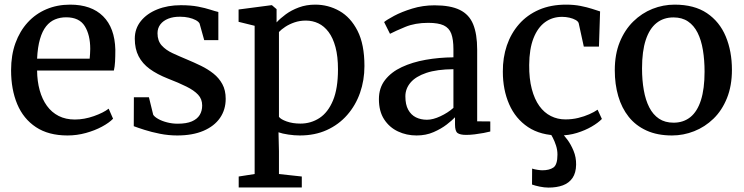

<svg xmlns="http://www.w3.org/2000/svg" viewBox="-20 -588 3288 849"><path d="M278.5 11Q194.5 11 139 -25.8Q83.5 -62.5 56.2 -127.5Q29 -192.5 29 -277.5Q29 -344 48.2 -397.2Q67.5 -450.5 102.5 -488.8Q137.5 -527 185.2 -547.2Q233 -567.5 290 -567.5Q384 -567.5 435.8 -516.2Q487.5 -465 490 -368.5Q490 -338 488.8 -315.5Q487.5 -293 483.5 -276H144Q144.5 -228.5 155.5 -188.8Q166.5 -149 187.5 -120Q208.5 -91 239.5 -75.2Q270.5 -59.5 311 -59.5Q352.5 -59.5 395 -74.5Q437.5 -89.5 460.5 -107.5L480 -63Q462.5 -45 431 -28Q399.5 -11 359.8 0Q320 11 278.5 11ZM144 -328.5H376.5Q377.5 -338 378.2 -350.2Q379 -362.5 379 -372Q379 -433.5 354.8 -472.5Q330.5 -511.5 272.5 -511.5Q246 -511.5 223.5 -502.2Q201 -493 184 -471.8Q167 -450.5 156.8 -415.2Q146.5 -380 144 -328.5Z M763.5 11Q725 11 687.2 3.5Q649.5 -4 619 -13.8Q588.5 -23.5 571.5 -30L572 -158H638.5L657.5 -80.5Q663.5 -71 680 -61.8Q696.5 -52.5 719.2 -46.8Q742 -41 765.5 -41Q804.5 -41 828.2 -51.2Q852 -61.5 863 -79.5Q874 -97.5 874 -121.5Q874 -150 856 -169.2Q838 -188.5 804.2 -205.2Q770.5 -222 722.5 -240.5Q674.5 -259.5 642 -283.2Q609.5 -307 592.8 -339.5Q576 -372 576 -417Q576 -461.5 602.8 -494.8Q629.5 -528 675.5 -546.5Q721.5 -565 779.5 -565Q823.5 -565 855.8 -558.8Q888 -552.5 910.2 -545.2Q932.5 -538 945.5 -535V-410.5H883L862.5 -484Q858 -492.5 845.2 -499.2Q832.5 -506 814.8 -510Q797 -514 777 -514Q747 -514.5 724.2 -505.5Q701.5 -496.5 689 -480Q676.5 -463.5 676.5 -441Q676.5 -407.5 695 -387Q713.5 -366.5 743.2 -352.8Q773 -339 805.5 -325.5Q838 -312 868.8 -297Q899.5 -282 924 -262.5Q948.5 -243 963.2 -216Q978 -189 978 -151Q978 -103 952.8 -66.5Q927.5 -30 879.5 -9.5Q831.5 11 763.5 11Z M1035.5 241V192.5L1106 181.5V-474L1035 -491.5V-546L1179.5 -565H1182.5L1203 -547.5V-489Q1219 -506.5 1243.8 -524.8Q1268.5 -543 1301.5 -555.2Q1334.5 -567.5 1374 -567.5Q1431.5 -567.5 1481 -539.5Q1530.5 -511.5 1561 -451.8Q1591.5 -392 1591.5 -296Q1591.5 -233 1572 -177.5Q1552.5 -122 1515.2 -79.5Q1478 -37 1425.2 -13Q1372.5 11 1305.5 11Q1281.5 11 1254.8 7Q1228 3 1211.5 -3L1213.5 80.5V181.5L1314.5 192.5V241ZM1308.5 -41.5Q1355 -41.5 1392.8 -66.2Q1430.5 -91 1452.5 -143.8Q1474.5 -196.5 1474.5 -281.5Q1474.5 -338.5 1463.5 -379.5Q1452.5 -420.5 1433 -446.5Q1413.5 -472.5 1387.8 -484.8Q1362 -497 1332.5 -497Q1305.5 -497 1282.2 -489Q1259 -481 1241.2 -469.2Q1223.5 -457.5 1213.5 -446.5V-71.5Q1221 -60.5 1247.5 -51Q1274 -41.5 1308.5 -41.5Z M1822 11Q1777.5 11 1739.8 -6.8Q1702 -24.5 1678.8 -60Q1655.5 -95.5 1655.5 -149.5Q1655.5 -199.5 1682.8 -234.5Q1710 -269.5 1756.5 -291.2Q1803 -313 1862 -323.5Q1921 -334 1985 -334.5V-370Q1985 -413.5 1975.5 -439Q1966 -464.5 1942 -475.8Q1918 -487 1873.5 -487Q1815.5 -487 1772 -469Q1728.5 -451 1704.5 -438.5L1678.5 -490.5Q1689.5 -500 1722.5 -517.8Q1755.5 -535.5 1802.5 -550Q1849.5 -564.5 1901.5 -564.5Q1972 -564.5 2013.2 -544.2Q2054.5 -524 2072.2 -480.8Q2090 -437.5 2090 -368.5V-51.5L2148 -51V-6.5Q2137 -3.5 2118.5 0Q2100 3.5 2079.5 6Q2059 8.5 2041.5 8.5Q2014.5 8.5 2003.2 0.2Q1992 -8 1992 -37.5V-69.5Q1980 -56.5 1955.5 -37.5Q1931 -18.5 1897.2 -3.8Q1863.5 11 1822 11ZM1868 -58.5Q1894.5 -58.5 1927.2 -73.8Q1960 -89 1985 -111V-282Q1912.5 -281.5 1865.5 -265.8Q1818.5 -250 1795.5 -223Q1772.5 -196 1772.5 -162Q1772.5 -125.5 1785 -102.8Q1797.5 -80 1819 -69.2Q1840.5 -58.5 1868 -58.5Z M2454.5 11Q2370.5 11 2315 -26Q2259.5 -63 2231.5 -127Q2203.5 -191 2203.5 -271Q2203 -333 2221.2 -386.8Q2239.5 -440.5 2275.2 -481.2Q2311 -522 2363.2 -544.8Q2415.5 -567.5 2483 -567.5Q2518 -567.5 2547 -561.8Q2576 -556 2597.8 -549Q2619.5 -542 2633.5 -537.5L2628.5 -382H2561.5L2539 -485Q2537 -493 2525.8 -499.5Q2514.5 -506 2498.2 -509.8Q2482 -513.5 2465.5 -513.5Q2422.5 -513.5 2390 -489.8Q2357.5 -466 2339 -418.8Q2320.5 -371.5 2320 -300.5Q2319.5 -240 2331.5 -194.5Q2343.5 -149 2365 -119.2Q2386.5 -89.5 2416 -74.8Q2445.5 -60 2480 -60Q2510 -60 2536.8 -66.5Q2563.5 -73 2585.5 -82.8Q2607.5 -92.5 2622.5 -103L2641.5 -62Q2625 -45 2596.2 -28.2Q2567.5 -11.5 2531 -0.2Q2494.5 11 2454.5 11ZM2405.5 241.5Q2387 241.5 2366.5 237.2Q2346 233 2332.5 228L2333 157.5Q2343.5 161 2357.2 163Q2371 165 2378 165Q2409 165 2427 152.8Q2445 140.5 2445 95.5Q2445 75.5 2438.8 56Q2432.5 36.5 2424.5 21.2Q2416.5 6 2411.5 -1L2443.5 -6L2462 -1Q2473 8.5 2488.8 29.5Q2504.5 50.5 2516.2 79Q2528 107.5 2527.5 140Q2527 176.5 2511.5 199Q2496 221.5 2469 231.5Q2442 241.5 2405.5 241.5Z M2698.5 -277.5Q2698.5 -348 2720.5 -402Q2742.5 -456 2780.2 -493Q2818 -530 2865.2 -548.8Q2912.5 -567.5 2963 -567.5Q3050 -567.5 3106 -529.8Q3162 -492 3189.2 -426.8Q3216.5 -361.5 3216.5 -279Q3216.5 -208.5 3194.5 -154Q3172.5 -99.5 3134.8 -63Q3097 -26.5 3049.5 -7.8Q3002 11 2951.5 11Q2886.5 11 2838.8 -10.8Q2791 -32.5 2760 -71.5Q2729 -110.5 2713.8 -163Q2698.5 -215.5 2698.5 -277.5ZM2958.5 -45.5Q3002 -45.5 3032.8 -70.2Q3063.5 -95 3079.5 -145.2Q3095.5 -195.5 3095.5 -271Q3095.5 -322.5 3088.2 -366.5Q3081 -410.5 3064.8 -443Q3048.5 -475.5 3022.2 -493.2Q2996 -511 2958 -511Q2914 -511 2883 -486.2Q2852 -461.5 2835.5 -411.5Q2819 -361.5 2819 -285.5Q2819 -233.5 2826.8 -189.5Q2834.5 -145.5 2851 -113.2Q2867.5 -81 2894 -63.2Q2920.5 -45.5 2958.5 -45.5Z"/></svg>

Font: Merriweather 24pt Medium
Style: Regular
Weight: 500
Designer: Eben Sorkin
Foundry: Eben Sorkin
Version: Version 2.100